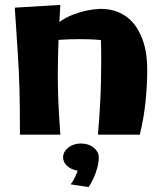

<svg xmlns="http://www.w3.org/2000/svg" viewBox="-20 -535 657 780"><path d="M578.1 -254.9Q578.1 -189.9 571.3 -122.6Q564.5 -55.2 547.9 12.2H377.9Q384.3 -60.5 387.7 -131.6Q391.1 -202.6 391.1 -274.9Q391.1 -299.3 391.1 -323.5Q391.1 -347.7 390.1 -372.1Q368.2 -374.5 346.7 -375.2Q325.2 -376 303.2 -376Q261.7 -376 217.8 -373Q216.3 -333 215.6 -298.8Q214.8 -264.6 214.8 -231Q214.8 -206.1 215.3 -180.4Q215.8 -154.8 217 -125.5Q218.3 -96.2 220.2 -62.3Q222.2 -28.3 225.1 12.2H61Q61 -46.4 60.5 -91.3Q60.1 -136.2 59.1 -174.1Q58.1 -211.9 56.4 -246.3Q54.7 -280.8 52.2 -318.6Q49.8 -356.4 46.9 -401.1Q43.9 -445.8 40 -503.9L225.1 -515.1L221.2 -445.8Q249 -465.3 278.3 -476.1Q307.6 -486.8 332 -492.2Q360.4 -498 387.2 -499Q422.9 -499 450.9 -489.3Q479 -479.5 500.2 -462.2Q521.5 -444.8 536.1 -421.4Q550.8 -397.9 560.3 -370.8Q569.8 -343.8 574 -314Q578.1 -284.2 578.1 -254.9ZM381.3 104Q380.9 127.4 374.5 149.2Q368.2 170.9 360.4 188Q351.6 207.5 340.3 225.1L267.1 213.9Q278.3 198.7 284.9 184.3Q291.5 169.9 295.4 158.2Q269.5 154.3 252.9 139.4Q236.3 124.5 236.3 104Q236.3 92.3 241.9 82.3Q247.6 72.3 257.6 64.5Q267.6 56.6 280.8 52.2Q293.9 47.9 309.1 47.9Q324.2 47.9 337.4 52.2Q350.6 56.6 360.4 64.5Q370.1 72.3 375.7 82.3Q381.3 92.3 381.3 104Z"/></svg>

Font: Galindo
Style: Regular
Weight: 400
Version: Version 1.000